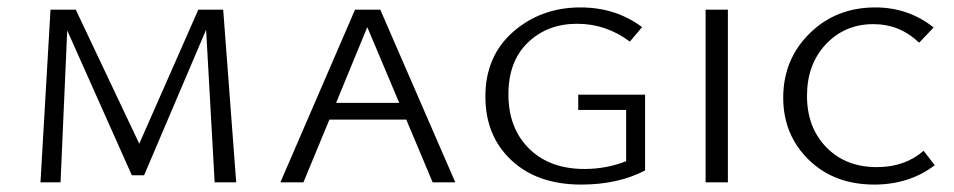

<svg xmlns="http://www.w3.org/2000/svg" viewBox="-20 -491 2570 517"><path d="M616 0H558L535 -411L368 -19H335L161 -409L143 0H89L116 -465H184L355 -104L514 -465H581Z M1145 0 1074 -169H867L797 0H735L936 -465H1004L1206 0ZM885 -214H1055L969 -418Z M1537 -236H1717V-32Q1644 6 1545 6Q1427 6 1357 -59.5Q1287 -125 1287 -231Q1287 -340 1362 -405.5Q1437 -471 1543 -471Q1638 -471 1709 -418L1676 -379Q1612 -427 1534 -427Q1454 -427 1401.5 -376.5Q1349 -326 1349 -237Q1349 -146 1404.5 -91Q1460 -36 1554 -36Q1613 -36 1666 -57V-195H1537Z M1880 0V-465H1940V0Z M2334 6Q2226 6 2157.5 -61Q2089 -128 2089 -228Q2089 -331 2160 -401Q2231 -471 2337 -471Q2426 -471 2494 -417L2455 -376Q2403 -426 2332 -426Q2255 -426 2204 -372Q2153 -318 2153 -233Q2153 -148 2205 -94.5Q2257 -41 2341 -41Q2417 -41 2467 -85L2497 -46Q2428 6 2334 6Z"/></svg>

Font: EauTestSC Semilight
Style: Regular
Weight: 300
Designer: Christian Thalmann (Catharsis Fonts)
Version: Version 0.001;PS 000.001;hotconv 1.0.88;makeotf.lib2.5.64775